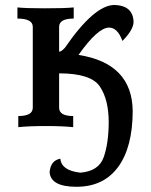

<svg xmlns="http://www.w3.org/2000/svg" viewBox="-20 -502 596 758"><path d="M281.7 235.4Q180.7 235.4 175.8 178.2Q179.7 131.3 218.3 124.5Q222.2 171.4 297.4 179.7Q369.6 173.8 389.2 119.1Q408.7 64.5 409.2 -18.6Q409.2 -108.4 374.3 -160.4Q339.4 -212.4 213.4 -212.4V-76.7Q213.4 -43.9 269 -43.9V0Q226.1 -4.4 162.1 -4.4Q94.2 -4.4 52.2 0V-43.9Q109.4 -43.9 109.4 -76.7V-396Q109.4 -428.7 48.8 -428.7V-472.7Q81.1 -469.2 156.7 -469.2Q238.8 -469.2 271 -472.7V-428.7Q213.4 -428.7 213.4 -396V-297.9Q222.2 -297.9 236.3 -313.5Q352.5 -482.4 432.1 -482.4Q504.9 -480 507.3 -416Q507.3 -384.8 463.4 -340.3Q444.3 -393.1 410.6 -393.1Q366.2 -393.1 290 -285.2Q502 -252 503.9 -63.5Q503.4 80.1 446 157.7Q388.7 235.4 281.7 235.4Z"/></svg>

Font: Kelvinch
Style: Bold
Weight: 700
Designer: Paul James Miller
Foundry: High-Logic / Made with FontCreator
Version: Version 3.501;March 28, 2021;FontCreator 13.0.0.2683 64-bit